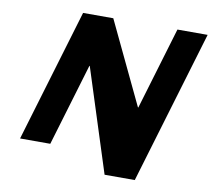

<svg xmlns="http://www.w3.org/2000/svg" viewBox="-98 -936 1295 1177"><g transform="rotate(10 550.0 -348.0)"><path d="M419.5 -512H421.9L627.1 129H815.1L1100.4 -825H912.4L759.3 -313H756.9L513.1 -825H325.1L78.3 0H266.3Z"/></g></svg>

Font: Hussar
Style: BdSuprExtOblThree
Weight: 700
Foundry: Cannot Into Space Fonts
Version: Version 2.00